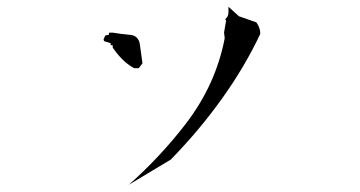

<svg xmlns="http://www.w3.org/2000/svg" viewBox="-20 -667 1040 554"><path d="M639.2 -631.3Q639.2 -619.1 629.9 -611.8L632.3 -607.4L626.5 -573.2L628.4 -556.6Q602.5 -421.9 515.1 -308.6Q443.4 -215.3 351.6 -133.8L472.7 -206.5Q555.2 -291 620.8 -382.8Q686.5 -474.6 731 -569.3Q731 -578.6 728.3 -586.4Q725.6 -594.2 719.7 -602.5L669.4 -620.1L639.2 -647.5ZM294.4 -572.8V-566.9L283.7 -564.5L278.8 -553.2L280.3 -548.3L299.3 -542.5V-536.6H305.2V-529.8Q318.4 -510.3 333.7 -495.1Q349.1 -480 367.2 -470.2H380.4L391.1 -484.4L383.3 -540.5Q378.9 -564.5 355.5 -566.4Q328.6 -568.8 305.2 -572.8Z"/></svg>

Font: Bakudai
Style: Light
Weight: 300
Version: Version 1.48